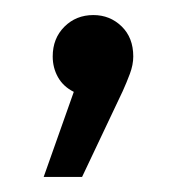

<svg xmlns="http://www.w3.org/2000/svg" viewBox="-20 -123 244 255"><path d="M157 -48Q157 -37 152.5 -25Q148 -13 143 -2L89 112H38L78 -1Q64 -8 57 -20.5Q50 -33 50 -48Q50 -72 65.5 -87.5Q81 -103 104 -103Q126 -103 141.5 -88Q157 -73 157 -48Z"/></svg>

Font: Montserrat
Style: Regular
Weight: 400
Designer: Julieta Ulanovsky
Foundry: Julieta Ulanovsky
Version: Version 6.001